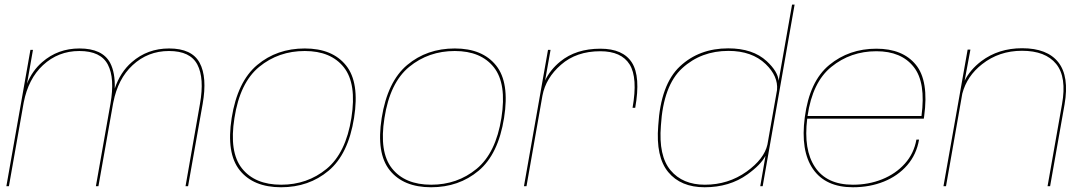

<svg xmlns="http://www.w3.org/2000/svg" viewBox="-20 -805 4707 830"><path d="M7.5 0 111.5 -589.5H122.5L99 -455.5L96.5 -443Q120 -500 162.5 -536.5Q230 -595.5 323.5 -595.5Q422.5 -595.5 456 -533.5Q478.5 -490.5 476 -422Q500 -493.5 550 -536.5Q617.5 -595.5 711 -595.5Q809.5 -595.5 843 -533.5Q876.5 -471.5 856 -355.5L793 0H782L844.5 -356.5Q864 -467 833.2 -525.8Q802.5 -584.5 710.5 -584.5Q619 -584.5 553 -523Q490 -464.5 470 -363Q469 -359 468.5 -355.5L405.5 0H394.5L457.5 -356.5Q477 -467 446.2 -525.8Q415.5 -584.5 323 -584.5Q231.5 -584.5 165.5 -523Q102.5 -464.5 82.5 -362L18.5 0Z M1195 4.5Q1075.5 4.5 1016.5 -68.8Q957.5 -142 981.5 -295Q1006.5 -452.5 1091.8 -524Q1177 -595.5 1297.5 -595.5Q1417 -595.5 1476 -522Q1535 -448.5 1510.5 -295Q1485.5 -138 1400.2 -66.8Q1315 4.5 1195 4.5ZM1195.5 -6.5Q1308.5 -6.5 1391.8 -75Q1475 -143.5 1499 -295Q1522.5 -443.5 1466.5 -514Q1410.5 -584.5 1297.5 -584.5Q1184 -584.5 1100.5 -516Q1017 -447.5 993.5 -295Q970 -147.5 1026 -77Q1082 -6.5 1195.5 -6.5Z M1843.5 4.5Q1724 4.5 1665 -68.8Q1606 -142 1630 -295Q1655 -452.5 1740.2 -524Q1825.5 -595.5 1946 -595.5Q2065.5 -595.5 2124.5 -522Q2183.5 -448.5 2159 -295Q2134 -138 2048.8 -66.8Q1963.5 4.5 1843.5 4.5ZM1844 -6.5Q1957 -6.5 2040.2 -75Q2123.5 -143.5 2147.5 -295Q2171 -443.5 2115 -514Q2059 -584.5 1946 -584.5Q1832.5 -584.5 1749 -516Q1665.5 -447.5 1642 -295Q1618.5 -147.5 1674.5 -77Q1730.5 -6.5 1844 -6.5Z M2714.5 -339Q2737.5 -469.5 2701.8 -526.5Q2666 -583.5 2575 -583.5Q2471.5 -583.5 2405 -525Q2339.5 -468 2325 -392L2256 0H2245L2349 -589.5H2360L2336.5 -457Q2358 -503 2402 -539Q2470 -594.5 2575.5 -594.5Q2673.5 -594.5 2711.8 -534.2Q2750 -474 2726 -339Z M3266.5 0 3287.5 -121.5 3289 -131.5Q3269.5 -93 3211 -51Q3133.5 4.5 3026 4.5Q2923 4.5 2868.8 -61Q2814.5 -126.5 2825.5 -261.5Q2836 -440 2919.2 -518Q3002.5 -596 3128 -596Q3234.5 -596 3294.5 -540.5Q3342.5 -496 3346 -456L3404 -785H3415L3277 0ZM3297.5 -180 3339 -416Q3344.5 -475.5 3290 -528Q3230.5 -585 3129 -585Q3011 -585 2929.2 -510.2Q2847.5 -435.5 2837 -261.5Q2826.5 -131 2878.8 -68.8Q2931 -6.5 3027 -6.5Q3128.5 -6.5 3208 -63.5Q3283.5 -118 3297.5 -180Z M3667 4.5Q3549 4.5 3494.5 -74.2Q3440 -153 3459 -298Q3479.5 -454 3565 -524.2Q3650.5 -594.5 3768.5 -594.5Q3882.5 -594.5 3939.2 -525Q3996 -455.5 3975 -302Q3974 -295 3973.5 -292H3469.5Q3453 -157.5 3503 -83Q3553.5 -6.5 3667 -6.5Q3735 -6.5 3793.5 -30Q3852 -53.5 3891.5 -97.5Q3931 -141.5 3941.5 -201.5H3953Q3942 -137 3901.8 -90.8Q3861.5 -44.5 3800.8 -20Q3740 4.5 3667 4.5ZM3471 -303.5H3963.5Q3983 -449 3930 -515.5Q3876.5 -583.5 3768.5 -583.5Q3657 -583.5 3574 -516Q3492 -450 3471 -303.5Z M4058.5 0 4163 -590.5H4175L4150 -456Q4173 -503 4222 -540.5Q4296.5 -596.5 4398.5 -596.5Q4507 -596.5 4555 -535.8Q4603 -475 4582 -353.5L4519.5 0H4508.5L4571 -354.5Q4592 -471.5 4545.8 -528.5Q4499.5 -585.5 4398 -585.5Q4299 -585.5 4225.5 -527.5Q4160 -476.5 4140 -400.5L4069.5 0Z"/></svg>

Font: Anybody ExtraExpanded Thin
Style: Italic
Weight: 100
Width: 8
Italic angle: -10°
Designer: Tyler Finck
Foundry: Etcetera Type Company
Version: Version 1.010; ttfautohint (v1.8.3) -l 8 -r 50 -G 200 -x 14 